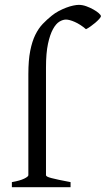

<svg xmlns="http://www.w3.org/2000/svg" viewBox="-20 -777 439 797"><path d="M398.9 -710Q398.9 -706.1 391.8 -698.2Q384.8 -690.4 375 -682.1Q365.2 -673.8 354.7 -666.5Q344.2 -659.2 336.9 -655.8Q325.2 -666 313.2 -673.6Q301.3 -681.2 290.3 -686Q279.3 -690.9 269.8 -693.4Q260.3 -695.8 253.9 -695.8Q241.2 -695.8 226.8 -687.3Q212.4 -678.7 200 -656.2Q187.5 -633.8 179.2 -595.2Q170.9 -556.6 170.9 -496.1V-49.8Q170.9 -46.9 176 -43.9Q181.2 -41 193.4 -37.8Q205.6 -34.7 224.9 -30.5Q244.1 -26.4 272.9 -21V0H29.3V-21Q63 -26.9 80.3 -35.4Q97.7 -43.9 97.7 -49.8V-469.2Q97.7 -526.9 105.5 -566.2Q113.3 -605.5 126.7 -632.6Q140.1 -659.7 157.7 -678Q175.3 -696.3 194.8 -711.9Q208 -722.7 223.6 -731Q239.3 -739.3 254.6 -745.1Q270 -751 283.9 -753.9Q297.9 -756.8 307.1 -756.8Q322.3 -756.8 338.4 -751Q354.5 -745.1 367.9 -737.5Q381.3 -730 390.1 -722.2Q398.9 -714.4 398.9 -710Z"/></svg>

Font: Gentium Plus Eur
Style: Regular
Weight: 400
Designer: J. Victor Gaultney, Annie Olsen, Iska Routamaa, Becca Hirsbrunner
Foundry: SIL International
Version: Version 5.000